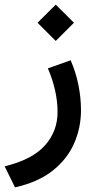

<svg xmlns="http://www.w3.org/2000/svg" viewBox="-39 -538 406 824"><path d="M122.1 -440.4 200.2 -518.1 278.3 -440.4 200.2 -362.3ZM264.2 -279.3Q286.6 -228 297.6 -173.1Q308.6 -118.2 308.6 -64.9Q308.6 10.7 278.8 78.1Q249 145.5 186.5 194.8Q124 244.1 25.4 266.1L-19 175.8Q99.6 147 153.8 86.2Q208 25.4 208 -57.1Q208 -147.5 166.5 -244.6Z"/></svg>

Font: Vazir Medium FD-UI
Style: Medium-FD-UI
Weight: 500
Designer: Saber Rastikerdar
Foundry: Saber Rastikerdar
Version: Version 30.1.0